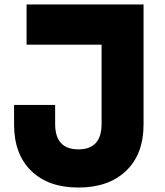

<svg xmlns="http://www.w3.org/2000/svg" viewBox="-20 -820 740 860"><path d="M331 20Q196 20 119.5 -55Q43 -130 43 -262V-350H227V-265Q227 -151 331 -151Q435 -151 435 -265V-620H99V-800H623V-262Q623 -130 545 -55Q467 20 331 20Z"/></svg>

Font: Martian Mono ExtraBold
Style: Regular
Weight: 800
Monospace: yes
Designer: Roman Shamin
Foundry: Evil Martians
Version: Version 1.000; ttfautohint (v1.8.4.7-5d5b)